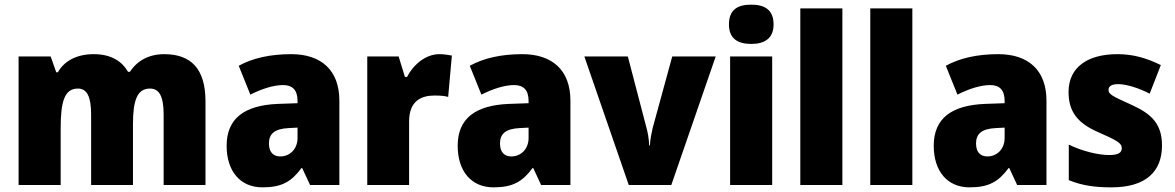

<svg xmlns="http://www.w3.org/2000/svg" viewBox="-20 -796 5054 826"><path d="M686 -563C621 -563 570 -535 539 -487H531C504 -533 458 -563 383 -563C308 -563 255 -532 229 -485H222L198 -553H60V0H241V-244C241 -358 257 -415 315 -415C354 -415 372 -381 372 -303V0H552V-260C552 -362 569 -415 625 -415C664 -415 684 -384 684 -303V0H864V-360C864 -500 802 -563 686 -563Z M1233 -563C1142 -563 1067 -546 1007 -513L1057 -389C1109 -415 1158 -430 1198 -430C1237 -430 1260 -410 1260 -362V-352L1175 -349C1032 -343 955 -287 955 -169C955 -59 1014 10 1109 10C1193 10 1234 -15 1277 -73H1280L1314 0H1440V-363C1440 -494 1362 -563 1233 -563ZM1222 -245 1260 -247V-202C1260 -155 1227 -123 1186 -123C1156 -123 1137 -141 1137 -179C1137 -220 1161 -242 1222 -245Z M1870 -563C1810 -563 1757 -516 1731 -465H1722L1695 -553H1560V0H1740V-274C1740 -364 1795 -385 1849 -385C1878 -385 1895 -383 1908 -379L1924 -557C1909 -560 1888 -563 1870 -563Z M2227 -563C2136 -563 2061 -546 2001 -513L2051 -389C2103 -415 2152 -430 2192 -430C2231 -430 2254 -410 2254 -362V-352L2169 -349C2026 -343 1949 -287 1949 -169C1949 -59 2008 10 2103 10C2187 10 2228 -15 2271 -73H2274L2308 0H2434V-363C2434 -494 2356 -563 2227 -563ZM2216 -245 2254 -247V-202C2254 -155 2221 -123 2180 -123C2150 -123 2131 -141 2131 -179C2131 -220 2155 -242 2216 -245Z M2685 0H2868L3059 -553H2872L2788 -246C2783 -224 2777 -196 2776 -170H2773C2772 -198 2766 -230 2761 -247L2681 -553H2494Z M3212 -776C3154 -776 3116 -755 3116 -691C3116 -629 3155 -607 3212 -607C3267 -607 3308 -629 3308 -691C3308 -755 3268 -776 3212 -776ZM3302 -553H3121V0H3302Z M3604 0V-760H3423V0Z M3905 0V-760H3724V0Z M4275 -563C4184 -563 4109 -546 4049 -513L4099 -389C4151 -415 4200 -430 4240 -430C4279 -430 4302 -410 4302 -362V-352L4217 -349C4074 -343 3997 -287 3997 -169C3997 -59 4056 10 4151 10C4235 10 4276 -15 4319 -73H4322L4356 0H4482V-363C4482 -494 4404 -563 4275 -563ZM4264 -245 4302 -247V-202C4302 -155 4269 -123 4228 -123C4198 -123 4179 -141 4179 -179C4179 -220 4203 -242 4264 -245Z M4979 -170C4979 -263 4934 -306 4848 -345C4764 -383 4749 -390 4749 -410C4749 -426 4764 -434 4791 -434C4826 -434 4880 -417 4926 -393L4974 -516C4911 -547 4854 -563 4787 -563C4658 -563 4577 -506 4577 -400C4577 -314 4618 -266 4701 -229C4788 -191 4806 -180 4806 -158C4806 -138 4789 -129 4751 -129C4706 -129 4637 -145 4578 -174V-21C4637 3 4692 10 4762 10C4912 10 4979 -60 4979 -170Z"/></svg>

Font: Noto Sans Armenian SemiCondensed Black
Style: Regular
Weight: 900
Width: 4
Designer: Monotype Design Team
Foundry: Monotype Imaging Inc.
Version: Version 2.008